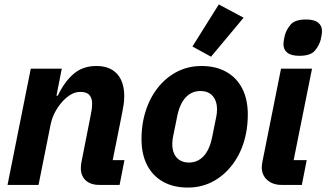

<svg xmlns="http://www.w3.org/2000/svg" viewBox="-20 -835 1474 867"><path d="M154 0H14L119 -525H259L235 -403H241Q271 -466 312.5 -501.5Q354 -537 415 -537Q476 -537 508.5 -501.5Q541 -466 541 -401Q541 -382 538.5 -364.5Q536 -347 532 -327L489 -112H542L520 0H429Q389 0 367 -20.5Q345 -41 345 -76Q345 -85 346 -92.5Q347 -100 348 -104L389 -312Q392 -326 394 -339.5Q396 -353 396 -368Q396 -391 384 -405.5Q372 -420 343 -420Q318 -420 296.5 -406Q275 -392 258 -372Q240 -351 227 -325.5Q214 -300 208 -270Z M828 12Q764 12 717 -14Q670 -40 644.5 -89Q619 -138 619 -207Q619 -230 621 -251Q623 -272 627 -292Q642 -365 679 -420Q716 -475 770 -506Q824 -537 890 -537Q954 -537 1001 -511Q1048 -485 1073.5 -436Q1099 -387 1099 -318Q1099 -296 1097 -274.5Q1095 -253 1091 -233Q1077 -161 1039.5 -105.5Q1002 -50 948 -19Q894 12 828 12ZM833 -101Q873 -101 900 -130.5Q927 -160 938 -216L957 -310Q958 -315 959 -323Q960 -331 960 -341Q960 -366 951.5 -384.5Q943 -403 926.5 -413.5Q910 -424 885 -424Q845 -424 818 -394.5Q791 -365 780 -309L761 -215Q760 -211 759 -202.5Q758 -194 758 -184Q758 -159 766.5 -140.5Q775 -122 792 -111.5Q809 -101 833 -101ZM1080 -755 933 -579 849 -625 968 -815Z M1332 -583Q1295 -583 1277.5 -597Q1260 -611 1260 -635Q1260 -644 1262 -655Q1264 -666 1266 -675Q1273 -701 1292.5 -724Q1312 -747 1362 -747Q1399 -747 1416.5 -733Q1434 -719 1434 -695Q1434 -686 1432 -675Q1430 -664 1428 -655Q1421 -629 1401.5 -606Q1382 -583 1332 -583ZM1343 0H1252Q1212 0 1187 -22Q1162 -44 1162 -80Q1162 -86 1163 -92Q1164 -98 1165 -105L1249 -525H1389L1306 -112H1365Z"/></svg>

Font: IBM Plex Sans
Style: Bold Italic
Weight: 700
Italic angle: -11.31°
Designer: Mike Abbink, Paul van der Laan, Pieter van Rosmalen
Foundry: Bold Monday
Version: Version 3.201